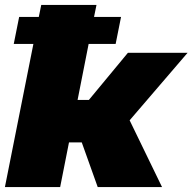

<svg xmlns="http://www.w3.org/2000/svg" viewBox="-22 -762 784 782"><path d="M506 -272 638 0H376L311 -182H259L223 0H-2L114 -583H34L56 -693H136L146 -742H371L361 -693H471L449 -583H339L294 -355H340L499 -547H742Z"/></svg>

Font: Montserrat Alternates Black
Style: Italic
Weight: 900
Italic angle: -11.3°
Designer: Julieta Ulanovsky
Foundry: Julieta Ulanovsky
Version: Version 7.200